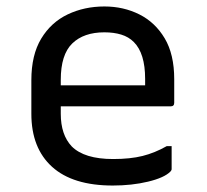

<svg xmlns="http://www.w3.org/2000/svg" viewBox="-20 -563 640 594"><path d="M303 -543Q362 -543 411 -518.5Q460 -494 489.5 -444.5Q519 -395 519 -318V-245Q519 -234 508 -234H168V-211Q168 -146 202 -110Q241 -71 330 -71Q383 -71 421 -80.5Q459 -90 496 -111H511V-40Q511 -36 507 -32Q488 -13 438 -1Q388 11 329 11Q205 11 141 -47Q77 -105 77 -211V-315Q77 -393 107.5 -443.5Q138 -494 189.5 -518.5Q241 -543 303 -543ZM303 -463Q239 -463 203.5 -428.5Q168 -394 168 -316V-299H429V-319Q429 -398 394 -433Q378 -449 355 -456Q332 -463 303 -463Z"/></svg>

Font: Recursive Mn Lnr St
Style: Regular
Weight: 400
Monospace: yes
Version: Version 1.079;hotconv 1.0.112;makeotfexe 2.5.65598; ttfautoh